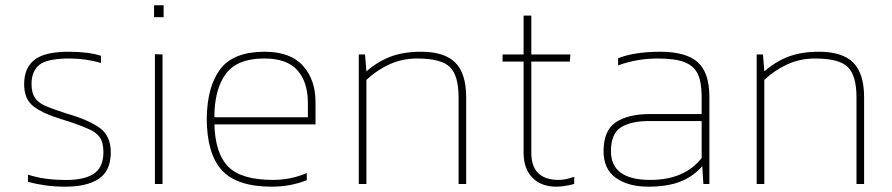

<svg xmlns="http://www.w3.org/2000/svg" viewBox="-20 -688 3337 718"><path d="M394.3 -118.6Q394.3 -181.1 350.9 -211.2Q307.4 -241.3 227.5 -263.8Q171.4 -282.2 146.8 -293.4Q122.2 -304.7 110.1 -323.1Q97.9 -341.5 97.9 -374.1Q97.9 -422.3 127.8 -445.8Q140.6 -456.8 166.8 -462.5Q193 -468.3 229.8 -469.2Q234.8 -469.2 239.9 -469.2Q270.7 -469.2 299.9 -465.1Q329 -460.9 357.5 -452.7V-479.3Q331.8 -487.6 301.7 -491Q271.6 -494.5 235.8 -494.5Q148 -494.5 109.1 -464.4Q70.3 -434.3 70.3 -373.2Q70.3 -316.6 105.5 -290.2Q140.6 -263.8 194.9 -247.2Q211.4 -242.2 219.7 -239Q227.5 -236.2 242.2 -232.1Q290 -215.5 307.4 -207.3Q339.2 -194.4 352.9 -174.9Q366.7 -155.3 366.7 -118.6Q366.7 -67.6 337.1 -43Q307.4 -18.4 242.2 -15.2Q231.6 -15.2 220.6 -15.2Q184.7 -15.2 151 -19.8Q117.2 -24.4 84.6 -34.9V-8.3Q113.1 0 148.9 5.1Q184.7 10.1 223.8 10.1Q306.5 10.1 350.4 -20Q394.3 -50.1 394.3 -118.6Z M591.9 -623.6V-668.2H556.1V-623.6ZM587.8 0V-484.4L559.3 -485.3V0Z M1127.3 -14.2V-40.9Q1096.5 -27.6 1064.8 -21.4Q1033.1 -15.2 1001.4 -15.2Q882.8 -15.2 833.9 -64.3Q784.9 -113.5 781.7 -222.9H1159.9V-306.5Q1159.9 -389.2 1113.1 -441.9Q1066.2 -494.5 969.7 -494.5Q854.3 -494.5 804.7 -430.6Q755.1 -366.7 753.2 -246.3Q753.2 -113.5 809.5 -51.7Q865.8 10.1 996.3 10.1Q1031.2 10.1 1063.4 4.1Q1095.6 -1.8 1127.3 -14.2ZM969.7 -469.2Q1052.8 -469.2 1092.1 -425.3Q1131.4 -381.4 1131.4 -302.4V-249.5H781.7Q781.7 -354.8 825.1 -412.5Q868.6 -470.1 969.7 -469.2Z M1350.2 0V-389.2Q1389.2 -426 1436.8 -447.6Q1484.4 -469.2 1539.5 -469.2Q1630.5 -469.2 1662.7 -437Q1694.9 -404.9 1694.9 -324V0H1723.3V-324Q1723.3 -412.7 1682.9 -453.6Q1642.5 -494.5 1554.7 -494.5Q1488.5 -494.5 1440.3 -476.1Q1392 -457.7 1350.2 -421L1345.1 -484.4H1321.7V0Z M2127.3 0V-26.7Q2093.3 -15.2 2069.9 -15.2Q1966.9 -15.2 1966.9 -116.7V-457.7H2110.8L2113.1 -484.4H1966.9V-629.6H1938V-484.4H1859.4V-457.7H1938V-116.7Q1938 -57.4 1970.8 -23.7Q2003.7 10.1 2060.7 10.1Q2088.2 10.1 2127.3 0Z M2606.2 -66.6 2610.3 0H2632.8V-325.8Q2632.8 -415.9 2589.4 -455.2Q2546 -494.5 2448.5 -494.5Q2402.6 -494.5 2362.4 -488.5Q2322.2 -482.5 2291.4 -470.1V-443.5Q2361.7 -469.2 2439.3 -469.2Q2506 -469.2 2541.1 -455Q2576.3 -440.7 2590.1 -409.9Q2603.9 -379.1 2603.9 -324V-261.5H2410.8Q2329 -261.5 2283.1 -230.9Q2237.1 -200.4 2237.1 -122.7Q2237.1 -55.1 2283.5 -22.5Q2330 10.1 2404.9 10.1Q2474.3 10.1 2522.7 -8.3Q2571.2 -26.7 2606.2 -66.6ZM2264.7 -122.7Q2264.7 -188.9 2303.1 -212.5Q2341.5 -236.2 2413.1 -235.3H2603.9V-97Q2539.5 -15.2 2411.8 -15.2Q2264.7 -15.2 2264.7 -122.7Z M2838.2 0V-389.2Q2877.3 -426 2924.9 -447.6Q2972.4 -469.2 3027.6 -469.2Q3118.6 -469.2 3150.7 -437Q3182.9 -404.9 3182.9 -324V0H3211.4V-324Q3211.4 -412.7 3171 -453.6Q3130.5 -494.5 3042.7 -494.5Q2976.6 -494.5 2928.3 -476.1Q2880.1 -457.7 2838.2 -421L2833.2 -484.4H2809.7V0Z"/></svg>

Font: Arad-FD-VF Thin
Style: Regular
Weight: 100
Designer: Mohammad Darvishi
Version: Version 1.010;September 21, 2024;FontCreator 15.0.0.2992 64-